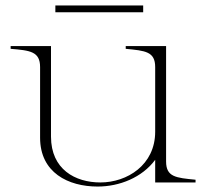

<svg xmlns="http://www.w3.org/2000/svg" viewBox="-20 -669 756 704"><path d="M338 15C418 15 501 -18 549 -83V0H697V-10C625 -17 589 -20 589 -77V-500H441V-490C513 -483 549 -480 549 -423V-186C549 -64 446 0 348 0C256 0 167 -48 167 -168V-500H19V-490C91 -484 127 -480 127 -423V-164C127 -36 230 15 338 15ZM183 -649V-624H505V-649Z"/></svg>

Font: Sprat Thin
Style: Regular
Weight: 100
Designer: Ethan Nakache
Foundry: Collletttivo
Version: Version 2.000;Glyphs 3.2 (3217)